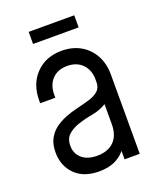

<svg xmlns="http://www.w3.org/2000/svg" viewBox="-131 -767 716 862"><g transform="rotate(-20 227.0 -336.5)"><path d="M194.8 12.2Q120.1 12.2 79.1 -29.2Q38 -70.8 38 -134.6Q38 -174 52.4 -200.2Q66.8 -226.4 89.5 -242.8Q112.2 -259.2 137.8 -269.5Q168.5 -281.8 200.2 -289.1Q231.9 -296.4 258.8 -304.6Q285.8 -312.9 302.2 -327.4Q318.8 -342 318.8 -368.2V-381.2Q318.8 -427 291.7 -454.6Q264.6 -482.2 219.2 -482.2Q173.9 -482.2 147.6 -454.6Q121.2 -427 121.2 -381.2V-366.2H48.8V-378.8Q48.8 -457.8 95.9 -506.2Q143 -554.8 219.2 -554.8Q270.1 -554.8 308.8 -532.7Q347.5 -510.6 369.4 -470.9Q391.2 -431.2 391.2 -378.8V0H318.8V-74.8L331 -58.8Q312.1 -25 277.6 -6.4Q243.1 12.2 194.8 12.2ZM209.9 -57Q260.9 -57 289.8 -85.6Q318.8 -114.2 318.8 -168V-263.8Q288.5 -244.8 250.9 -238.1Q213.4 -231.5 179.5 -220Q149.4 -209.8 129.9 -191.6Q110.5 -173.5 110.5 -140Q110.5 -103.6 136.4 -80.3Q162.2 -57 209.9 -57ZM109.8 -685H327.5V-627.2H109.8Z"/></g></svg>

Font: Mohave Light
Style: Regular
Weight: 300
Designer: Gumpita Rahayu
Foundry: Tokotype
Version: Version 2.003